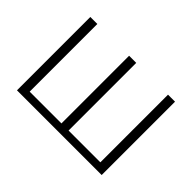

<svg xmlns="http://www.w3.org/2000/svg" viewBox="-117 -938 1218 1218"><g transform="rotate(45 492.0 -329.0)"><path d="M112 0V-658H175V0ZM460 0V-658H524V0ZM809 0V-658H872V0ZM131 0V-51H852V0Z"/></g></svg>

Font: Ysabeau Office Light
Style: Regular
Weight: 300
Designer: Christian Thalmann (Catharsis Fonts)
Version: Version 2.001;gftools[0.9.30]; featfreeze: tnum,lnum,ss02